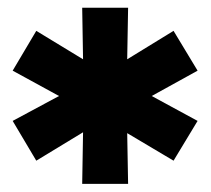

<svg xmlns="http://www.w3.org/2000/svg" viewBox="-20 -844 536 488"><path d="M482.2 -536.7 421.1 -435.6 303.3 -505.6 305.6 -376.7H188.9L191.1 -507.8L72.2 -435.6L12.2 -536.7L130 -600L12.2 -664.4L72.2 -765.6L191.1 -693.3L188.9 -824.4H305.6L303.3 -693.3L421.1 -765.6L482.2 -664.4L365.6 -600Z"/></svg>

Font: Paperlogy 9 Black
Style: Regular
Weight: 900
Designer: redesigned by Lee Juim, glyphs from Gmarket Sans & Montserrat
Foundry: PT&
Version: Version 1.001